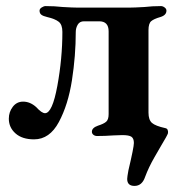

<svg xmlns="http://www.w3.org/2000/svg" viewBox="-20 -444 593 631"><path d="M398 144Q398 138 402 116Q420 40 420 26Q420 11 412 5.5Q404 0 382 0L353 1Q325 3 299 3Q292 3 287 -1Q282 -5 282 -11Q282 -24 302 -31Q321 -37 329 -44Q337 -51 337 -69V-341Q337 -374 306 -374H256Q242 -374 235.5 -363Q229 -352 229 -339Q229 -261 216.5 -180.5Q204 -100 173.5 -43Q143 14 92 14Q53 14 31 -5.5Q9 -25 9 -54Q9 -76 22 -93Q35 -110 56 -110Q79 -110 99 -92Q117 -72 128 -72Q152 -72 168.5 -162Q185 -252 185 -339Q185 -363 173 -372.5Q161 -382 135 -388Q122 -391 116 -395.5Q110 -400 110 -409Q110 -415 117 -419.5Q124 -424 130 -424Q160 -424 186 -421Q220 -419 234 -419H406Q421 -419 455 -421Q480 -424 509 -424Q515 -424 521 -419.5Q527 -415 527 -409Q527 -394 507 -388Q486 -382 477 -374.5Q468 -367 468 -345V-74Q468 -50 479.5 -40Q491 -30 523 -23Q529 -22 531 -17Q533 -12 532 -6Q530 1 510 34Q506 41 487.5 73Q469 105 457 137Q447 167 422 167Q398 167 398 144Z"/></svg>

Font: EB Garamond
Style: Bold
Weight: 700
Designer: Georg Duffner and Octavio Pardo
Foundry: Georg Duffner
Version: Version 1.000; ttfautohint (v1.6)